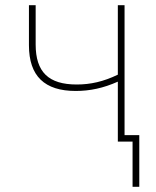

<svg xmlns="http://www.w3.org/2000/svg" viewBox="-20 -548 603 743"><path d="M436 0H493V175H519V-25H462V-528H436V-259C380 -232 330 -221 277 -221C168 -221 118 -269 118 -376V-528H92V-373C92 -253 153 -196 273 -196C328 -196 380 -207 436 -232Z"/></svg>

Font: Noto Sans Mono SemiCondensed Thin
Style: Regular
Weight: 100
Width: 4
Designer: Monotype Design Team
Foundry: Monotype Imaging Inc.
Version: Version 2.014